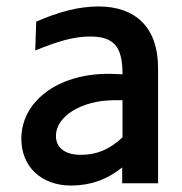

<svg xmlns="http://www.w3.org/2000/svg" viewBox="-20 -567 564 594"><path d="M200 7C259 7 311 -11 358 -49V0H469V-357C469 -482 399 -547 285 -547C224 -547 163 -531 92 -500L89 -411C159 -439 207 -454 259 -454C336 -454 359 -419 359 -337L339 -338C167 -347 46 -257 46 -138C46 -51 108 7 200 7ZM153 -147C153 -205 229 -257 335 -257H359V-142C318 -104 279 -88 230 -88C181 -88 153 -110 153 -147Z"/></svg>

Font: All Genders v4
Style: Regular
Weight: 400
Designer: Rassam Alawdi
Foundry: Rassam Art
Version: Version 3.100;FEAKit 1.0